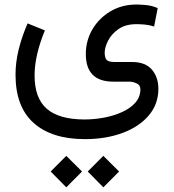

<svg xmlns="http://www.w3.org/2000/svg" viewBox="-20 -365 761 840"><path d="M363.8 385.3 432.1 316.9 501 385.3 432.1 454.6ZM201.7 385.3 270 316.9 338.9 385.3 270 454.6ZM176.3 -231.9Q131.3 -122.1 131.3 -35.2Q131.3 64.5 184.6 110.8Q237.8 157.2 348.6 157.7Q391.6 157.7 434.8 149.7Q478 141.6 514.2 125.2Q550.3 108.9 572.3 84Q594.2 59.1 594.2 25.4Q594.2 7.3 577.9 -0.2Q561.5 -7.8 545.9 -7.8H475.6Q355.5 -7.8 355.5 -128.4Q355.5 -187.5 384.3 -236.6Q413.1 -285.6 463.1 -315.4Q513.2 -345.2 577.1 -345.2Q591.3 -345.2 617.4 -343Q643.6 -340.8 669.9 -329.6L654.3 -249Q633.3 -255.9 612.3 -257.6Q591.3 -259.3 577.1 -259.3Q528.8 -259.3 498 -237.5Q467.3 -215.8 452.6 -186.5Q438 -157.2 438 -134.8Q438 -113.3 446 -103.5Q454.1 -93.8 480.5 -93.8H558.6Q616.7 -93.3 644.8 -60.1Q672.9 -26.9 672.9 23.4Q672.9 90.8 630.6 140.4Q588.4 189.9 515.6 216.8Q442.9 243.7 351.1 243.7Q207 243.7 127.4 173.1Q47.9 102.5 47.9 -38.6Q47.9 -90.8 61 -145.8Q74.2 -200.7 100.6 -262.7Z"/></svg>

Font: Vazir WOL
Style: Regular-WOL
Weight: 400
Designer: Saber Rastikerdar
Foundry: Saber Rastikerdar
Version: Version 27.2.2